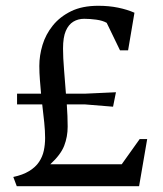

<svg xmlns="http://www.w3.org/2000/svg" viewBox="-20 -644 564 664"><path d="M38 0 26 -32Q59 -39 81 -52.5Q103 -66 115 -84Q127 -102 131.5 -123Q136 -144 136 -167Q136 -191 133 -220.5Q130 -250 126 -283H39V-320H122Q120 -343 118 -367.5Q116 -392 116 -416Q116 -452 127 -488.5Q138 -525 162.5 -555.5Q187 -586 225.5 -605Q264 -624 320 -624Q357 -624 388.5 -617.5Q420 -611 445 -600L423 -470H395L349 -565Q335 -573 313 -576Q291 -579 271 -579Q250 -579 233.5 -569Q217 -559 207.5 -537Q198 -515 198 -476Q198 -445 201.5 -403Q205 -361 208 -320H273L381 -325L371 -275L273 -283H211Q214 -241 214 -206Q214 -171 202 -140Q190 -109 154 -76H401L463 -163H489L461 0Z"/></svg>

Font: Ancizar Serif Light
Style: Regular
Weight: 400
Version: Version 8.100